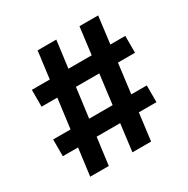

<svg xmlns="http://www.w3.org/2000/svg" viewBox="-147 -772 887 904"><g transform="rotate(-30 296.0 -319.5)"><path d="M90.5 0 173.5 -639H275L191.5 0ZM27 -148V-239H536V-148ZM320 0 401 -639H502.5L421.5 0ZM57 -400V-491.5H565V-400Z"/></g></svg>

Font: Anek Odia SemiBold
Style: Regular
Weight: 600
Version: Version 1.003